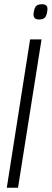

<svg xmlns="http://www.w3.org/2000/svg" viewBox="-20 -886 244 906"><path d="M178 -866Q205 -866 204 -843Q202 -817 194 -805.5Q186 -794 165 -794Q138 -794 138 -817Q140 -843 148 -854.5Q156 -866 178 -866ZM12 0 122 -700H176L65 0Z"/></svg>

Font: Georama SemiCondensed Light
Style: Italic
Weight: 300
Width: 4
Italic angle: -9°
Designer: Jean-Baptiste Levee
Foundry: Production Type
Version: Version 1.000